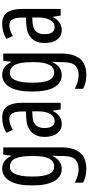

<svg xmlns="http://www.w3.org/2000/svg" viewBox="464 -1052 827 1796"><g transform="rotate(-90 878.0 -153.5)"><path d="M199 -547Q237 -547 265.5 -528Q294 -509 316 -466H321L330 -537H398V6Q398 118 350 179Q302 240 195 240Q158 240 127.5 232.5Q97 225 68 209V132Q136 168 193 168Q255 168 286 135.5Q317 103 317 25V9Q317 -8 318 -29.5Q319 -51 321 -75H317Q274 10 196 10Q123 10 82.5 -60Q42 -130 42 -266Q42 -406 84 -476.5Q126 -547 199 -547ZM216 -475Q169 -475 147 -421.5Q125 -368 125 -265Q125 -159 148 -110Q171 -61 219 -61Q317 -61 317 -245V-270Q317 -377 293 -426Q269 -475 216 -475Z M675 -547Q751 -547 783 -499Q815 -451 815 -362V0H753L741 -74H739Q697 10 616 10Q575 10 548 -12.5Q521 -35 508.5 -71.5Q496 -108 496 -150Q496 -230 542 -274Q588 -318 673 -322L734 -325V-360Q734 -422 717 -451Q700 -480 662 -480Q618 -480 561 -447L535 -508Q598 -547 675 -547ZM687 -263Q579 -257 579 -152Q579 -103 596 -79.5Q613 -56 644 -56Q686 -56 710.5 -97.5Q735 -139 735 -212V-266Z M1077 -547Q1115 -547 1143.5 -528Q1172 -509 1194 -466H1199L1208 -537H1276V6Q1276 118 1228 179Q1180 240 1073 240Q1036 240 1005.5 232.5Q975 225 946 209V132Q1014 168 1071 168Q1133 168 1164 135.5Q1195 103 1195 25V9Q1195 -8 1196 -29.5Q1197 -51 1199 -75H1195Q1152 10 1074 10Q1001 10 960.5 -60Q920 -130 920 -266Q920 -406 962 -476.5Q1004 -547 1077 -547ZM1094 -475Q1047 -475 1025 -421.5Q1003 -368 1003 -265Q1003 -159 1026 -110Q1049 -61 1097 -61Q1195 -61 1195 -245V-270Q1195 -377 1171 -426Q1147 -475 1094 -475Z M1553 -547Q1629 -547 1661 -499Q1693 -451 1693 -362V0H1631L1619 -74H1617Q1575 10 1494 10Q1453 10 1426 -12.5Q1399 -35 1386.5 -71.5Q1374 -108 1374 -150Q1374 -230 1420 -274Q1466 -318 1551 -322L1612 -325V-360Q1612 -422 1595 -451Q1578 -480 1540 -480Q1496 -480 1439 -447L1413 -508Q1476 -547 1553 -547ZM1565 -263Q1457 -257 1457 -152Q1457 -103 1474 -79.5Q1491 -56 1522 -56Q1564 -56 1588.5 -97.5Q1613 -139 1613 -212V-266Z"/></g></svg>

Font: Noto Sans Khmer ExtraCondensed
Style: Regular
Weight: 400
Width: 2
Designer: Danh Hong and the Monotype Design Team
Foundry: Monotype Imaging Inc.
Version: Version 2.004; ttfautohint (v1.8.4.7-5d5b)